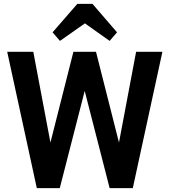

<svg xmlns="http://www.w3.org/2000/svg" viewBox="-20 -966 871 986"><path d="M169 0 17 -700H151L239 -234L357 -700H473L591 -234L679 -700H814L662 0H543L415 -499L287 0ZM377 -946H455L581 -800L543 -756L416 -846L288 -756L250 -800Z"/></svg>

Font: Zen Kaku Gothic New Black
Style: Regular
Weight: 900
Designer: Yoshimichi Ohira
Foundry: Positype
Version: Version 1.001